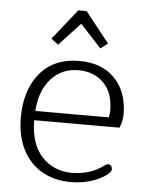

<svg xmlns="http://www.w3.org/2000/svg" viewBox="-52 -752 617 805"><g transform="rotate(5 256.5 -349.0)"><path d="M143 -581 245 -709H280L381 -581L351 -558L262 -654L173 -558ZM44 -241Q44 -357 103 -427.5Q162 -498 268 -498Q364 -498 418 -441.5Q472 -385 472 -291Q472 -264 460 -234H101Q101 -135 150.5 -81.5Q200 -28 277 -28Q353 -28 409 -69Q411 -70 416 -73.5Q421 -77 426 -77Q433 -77 438 -71.5Q443 -66 443 -58Q443 -50 436 -42.5Q429 -35 415 -26Q356 11 275 11Q205 11 152.5 -20Q100 -51 72 -108Q44 -165 44 -241ZM411 -273Q415 -287 415 -301Q415 -377 374 -418Q333 -459 268 -459Q198 -459 153 -409.5Q108 -360 102 -273Z"/></g></svg>

Font: Maitree Light
Style: Regular
Weight: 300
Designer: CadsonDemak Team
Foundry: CadsonDemak
Version: Version 1.001